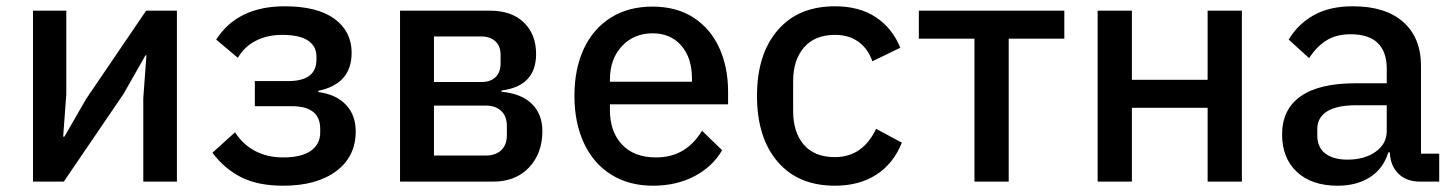

<svg xmlns="http://www.w3.org/2000/svg" viewBox="-20 -578 4632 611"><path d="M85 0V-544H191V-278L181 -143H185L254 -263L445 -544H543V0H436V-266L446 -402H443L373 -279L183 0Z M656 -92 728 -157Q753 -118 792 -97.5Q831 -77 881 -77Q939 -77 969 -98Q999 -119 999 -156V-168Q999 -240 909 -240H791V-320H897Q987 -320 987 -388V-399Q987 -431 960 -449Q933 -467 878 -467Q830 -467 793.5 -448Q757 -429 737 -394L668 -452Q736 -558 886 -558Q990 -558 1044.5 -518Q1099 -478 1099 -410Q1099 -311 993 -289V-285Q1049 -278 1080.5 -245Q1112 -212 1112 -160Q1112 -80 1050 -33.5Q988 13 881 13Q802 13 748.5 -13.5Q695 -40 656 -92Z M1540 -544Q1608 -544 1647 -506.5Q1686 -469 1686 -406Q1686 -304 1576 -290V-286Q1640 -280 1673 -247Q1706 -214 1706 -161Q1706 -90 1663.5 -45Q1621 0 1549 0H1253V-544ZM1512 -317Q1541 -317 1557 -332.5Q1573 -348 1573 -377V-404Q1573 -431 1556.5 -446.5Q1540 -462 1511 -462H1361V-317ZM1526 -83Q1557 -83 1575 -100Q1593 -117 1593 -147V-177Q1593 -208 1575 -225Q1557 -242 1526 -242H1361V-83Z M1808 -273Q1808 -359 1838 -423Q1868 -487 1924 -522Q1980 -557 2056 -557Q2133 -557 2187 -522Q2241 -487 2269 -425.5Q2297 -364 2297 -286V-246H1921V-227Q1921 -159 1959.5 -118Q1998 -77 2068 -77Q2163 -77 2214 -162L2278 -100Q2248 -48 2190.5 -17.5Q2133 13 2058 13Q1982 13 1925.5 -22Q1869 -57 1838.5 -122Q1808 -187 1808 -273ZM1921 -318H2182V-328Q2182 -394 2148 -433Q2114 -472 2057 -472Q1997 -472 1959 -431Q1921 -390 1921 -325Z M2389 -273Q2389 -405 2454.5 -481.5Q2520 -558 2637 -558Q2715 -558 2767.5 -523Q2820 -488 2845 -426L2756 -383Q2743 -422 2712.5 -444.5Q2682 -467 2637 -467Q2573 -467 2538.5 -427Q2504 -387 2504 -320V-225Q2504 -157 2538 -117.5Q2572 -78 2637 -78Q2725 -78 2768 -168L2850 -124Q2823 -57 2768.5 -22Q2714 13 2637 13Q2520 13 2454.5 -63.5Q2389 -140 2389 -273Z M3081 0V-455H2904V-544H3367V-455H3190V0Z M3473 0V-544H3582V-324H3823V-544H3932V0H3823V-235H3582V0Z M4060 -150Q4060 -230 4119 -271.5Q4178 -313 4293 -313H4393V-360Q4393 -413 4364.5 -441Q4336 -469 4278 -469Q4232 -469 4200.5 -449Q4169 -429 4146 -393L4081 -452Q4110 -501 4160.5 -529.5Q4211 -558 4285 -558Q4389 -558 4445.5 -508Q4502 -458 4502 -368V-89H4560V0H4500Q4456 0 4430.5 -25Q4405 -50 4403 -91V-93H4398Q4382 -41 4339.5 -14Q4297 13 4237 13Q4154 13 4107 -31Q4060 -75 4060 -150ZM4393 -161V-243H4295Q4234 -243 4203 -223.5Q4172 -204 4172 -167V-147Q4172 -109 4197.5 -89.5Q4223 -70 4268 -70Q4322 -70 4357.5 -95Q4393 -120 4393 -161Z"/></svg>

Font: IBM Plex Sans JP Medm
Style: Regular
Weight: 500
Designer: Mike Abbink; Paul van der Laan; Pieter van Rosmalen; Wujin Sim; Yejin Wi; Jinhee Kim; Boomi Park; Yona Kim; Kichan Ma
Foundry: Sandoll Inc.
Version: Version 1.002